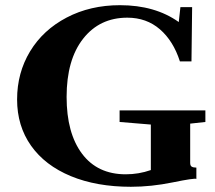

<svg xmlns="http://www.w3.org/2000/svg" viewBox="-20 -696 818 729"><path d="M477.1 13.2Q346.7 13.2 248.8 -27.3Q150.9 -67.9 97.9 -142.8Q44.9 -217.8 44.9 -318.4Q44.9 -419.4 94.2 -501Q143.6 -582.5 233.2 -629.4Q322.8 -676.3 435.5 -676.3Q568.8 -676.3 658.7 -612.3L665 -668.9H709.5L707 -462.9H663.1Q638.2 -540.5 587.2 -584.7Q536.1 -628.9 463.4 -628.9Q358.4 -628.9 295.7 -549.1Q232.9 -469.2 232.9 -328.1Q232.9 -190.4 291.5 -112.3Q350.1 -34.2 457.5 -34.2Q506.8 -34.2 552.7 -50.3V-223.1L434.1 -232.9V-276.9H759.8V-232.9L702.1 -226.6V-77.6Q702.1 -66.4 708.3 -63Q714.4 -59.6 725.6 -59.6V-16.6Q718.8 -20.5 635.3 -3.4Q554.2 13.2 477.1 13.2Z"/></svg>

Font: Elstob 6pt
Style: Bold
Weight: 700
Designer: Peter S. Baker
Version: Version 1.015